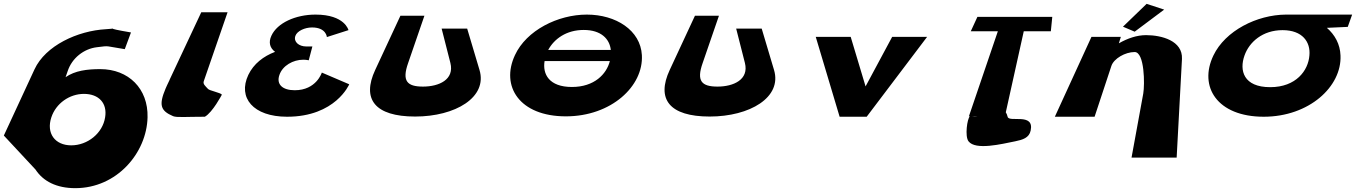

<svg xmlns="http://www.w3.org/2000/svg" viewBox="-67 -608 7109 1000"><path d="M615.2 -439C538.2 -452 520.9 -457 519.2 -459C516.2 -459 507.9 -457 485.8 -456C336.6 -448 169.6 -370 112.8 -247L-47 98L117.9 275C157.6 336 227.1 372 325.1 372C542.1 372 697.2 188 701.5 3C705.3 -146 602.9 -248 454.9 -248C385.9 -248 323.7 -240 274.5 -206L285.3 -237C307.8 -306 370.2 -354 437.4 -362C507.8 -371 478.3 -368 582.9 -352ZM480.5 3C467.8 86 389.2 149 304.2 149C219.2 149 172.8 86 200.5 3C224.7 -70 295.2 -119 370.2 -119C448.2 -119 492.7 -70 480.5 3ZM519.2 -459C517.5 -461 522.4 -460 519.2 -459Z M816.5 -193 816.4 -192C811.8 -182 807.5 -173 803.1 -164L795.5 -147C759.3 -61 768.7 -31 834.5 -3C854.2 5 902 0 1000 0C1040.5 -23 1088.6 -115 1088.6 -115C1083.1 -125 1022.8 -136 1016.2 -145C1002.5 -160 989 -170 994.3 -185L1118.2 -544H981.2Z M1748 -451C1748 -451 1729.4 -532 1576.4 -532C1471.4 -532 1376.7 -488 1346.6 -422C1330.2 -387 1338.8 -358 1365.7 -338C1305.2 -315 1254.2 -276 1226.4 -218C1170.1 -99 1252 0 1428 0C1681 0 1751.9 -169 1751.9 -169L1609.2 -230C1609.2 -230 1581.1 -138 1468.1 -138C1405.1 -138 1370.7 -168 1388.4 -218C1404.7 -266 1459.4 -297 1512.4 -297C1528.4 -297 1541 -294 1541 -294L1560 -366H1528C1490 -366 1460.7 -390 1471.4 -421C1480.4 -447 1521.2 -465 1558.2 -465C1632.2 -465 1635.5 -415 1635.5 -415Z M2366.2 -459H2233.2L2278.8 -280C2300.5 -193 2219 -157 2136 -157C2053 -157 2025.5 -186 2058.8 -280L2143.5 -526H2018.5L1887.3 -244C1816.1 -92 1885.2 -1 2095.2 -1C2304.2 -1 2473.5 -101 2430.3 -244Z M3114.3 -348H2788.3C2819 -405 2882.2 -452 2973.2 -452C3064.2 -452 3108 -405 3114.3 -348ZM2769.4 -290H3109.4C3092 -222 3028.7 -155 2911.7 -155C2792.7 -155 2758 -222 2769.4 -290ZM2615.1 -321C2539.3 -159 2638.3 -2 2880.3 -2C3116.3 -2 3285.3 -159 3276.1 -321C3268.9 -450 3141.4 -532 2989.4 -532C2838.4 -532 2674.9 -450 2615.1 -321Z M3900.2 -459H3767.2L3812.8 -280C3834.5 -193 3753 -157 3670 -157C3587 -157 3559.5 -186 3592.8 -280L3677.5 -526H3552.5L3421.3 -244C3350.1 -92 3419.2 -1 3629.2 -1C3838.2 -1 4007.5 -101 3964.3 -244Z M4363.7 -416H4181.7L4306 0H4447L4761.7 -416H4579.7L4441.2 -158Z M4989.1 -445H5130.1L4979.3 -2H4984.3C4970.5 10 4957.4 102 4977.4 128C5014.1 176 5150.3 142 5220.4 128C5259.6 120 5293.2 110 5301 72C5321.5 -23 5187.1 32 5181 0C5178.5 -10 5175.6 -17 5171.5 -23L5265.1 -445H5406.1L5413.6 -520H5023.6ZM5025.2 -1C5015 0 5005 0 4995.3 -2Z M5781.8 -469 5842.8 -443 5996.4 -558 5905 -588ZM5427 0H5634L5721.6 -265C5734.4 -303 5793.6 -337 5842.6 -337C5894.6 -337 5895.6 -167 5887.5 -121L5826.4 213H6061.4L6089.1 -301C6093.6 -396 5983 -425 5902 -425C5854 -425 5805.4 -408 5761.6 -383H5760.6L5770.7 -416H5617.7Z M6414.8 -319C6439.5 -389 6509 -451 6613 -451C6717 -451 6759.5 -389 6752.8 -319C6746.9 -241 6683.6 -154 6548.6 -154C6409.6 -154 6386.9 -241 6414.8 -319ZM6630.4 -532C6479.3 -531 6314.6 -448 6252.8 -319C6175 -157 6272 0 6515 0C6751 0 6922 -157 6914.8 -319C6912.8 -378 6885.3 -427 6843.8 -463L6952.6 -468L6975.4 -532Z"/></svg>

Font: Hussar Milosc
Style: Obl
Weight: 700
Foundry: Cannot Into Space Fonts
Version: Version 1.02